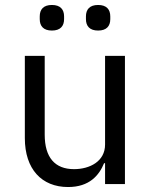

<svg xmlns="http://www.w3.org/2000/svg" viewBox="-20 -741 608 773"><path d="M189 -618C223 -618 238 -636 238 -664V-675C238 -703 223 -721 189 -721C155 -721 140 -703 140 -675V-664C140 -636 155 -618 189 -618ZM375 -618C409 -618 424 -636 424 -664V-675C424 -703 409 -721 375 -721C341 -721 326 -703 326 -675V-664C326 -636 341 -618 375 -618ZM403 0H483V-516H403V-159C403 -91 341 -60 278 -60C201 -60 160 -107 160 -199V-516H80V-185C80 -60 148 12 254 12C340 12 379 -35 399 -84H403Z"/></svg>

Font: IBM Plex Arabic
Style: Regular
Weight: 400
Designer: Mike Abbink, Paul van der Laan, Pieter van Rosmalen, Wael Morcos, Khajak Apelian
Foundry: Bold Monday
Version: Version 1.0